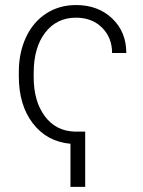

<svg xmlns="http://www.w3.org/2000/svg" viewBox="-20 -558 563 757"><path d="M315.9 178.7H257.8V8.8Q165 0.5 109.6 -71.5Q54.2 -143.6 54.2 -257.3V-274.4Q54.2 -350.1 82.3 -410.6Q110.4 -471.2 161.9 -504.6Q213.4 -538.1 279.8 -538.1Q366.7 -538.1 422.4 -485.1Q478 -432.1 478 -349.1H421.9Q421.9 -409.7 382.3 -449Q342.8 -488.3 279.8 -488.3Q203.6 -488.3 158.2 -429.4Q112.8 -370.6 112.8 -270V-253.9Q112.8 -159.2 156.5 -100.1Q200.2 -41 275.4 -39.1H315.9Z"/></svg>

Font: RobotoInd Light
Style: Regular
Weight: 300
Designer: Google
Version: Version 2.001151; 2014